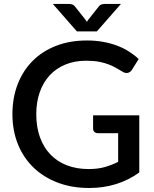

<svg xmlns="http://www.w3.org/2000/svg" viewBox="-20 -930 768 958"><path d="M675 -354.5V-69.5Q567.5 8 425 8Q337.5 8 266.8 -19.2Q196 -46.5 146 -95.2Q96 -144 69 -211.5Q42 -279 42 -360Q42 -441.5 68 -509.2Q94 -577 142.5 -625.8Q191 -674.5 259.5 -701.2Q328 -728 413.5 -728Q457 -728 494.2 -721.2Q531.5 -714.5 563.5 -702.5Q595.5 -690.5 622.5 -673.5Q649.5 -656.5 672 -635.5L638.5 -582Q630.5 -569.5 618 -566.5Q605.5 -563.5 591 -572.5Q576.5 -581 560.2 -590.5Q544 -600 523 -608.2Q502 -616.5 474.5 -621.8Q447 -627 409.5 -627Q352.5 -627 306.8 -608.2Q261 -589.5 228.5 -554.8Q196 -520 178.5 -470.5Q161 -421 161 -360Q161 -295.5 179.5 -244.8Q198 -194 232 -158.8Q266 -123.5 314.2 -105Q362.5 -86.5 422 -86.5Q466.5 -86.5 501.2 -96Q536 -105.5 569.5 -122.5V-265.5H469Q457.5 -265.5 451 -271.8Q444.5 -278 444.5 -288V-354.5ZM583.5 -910.5 463.5 -773.5H363.5L243.5 -910.5H321.5Q328 -910.5 337.8 -908.5Q347.5 -906.5 354.5 -897L407 -831Q411 -825.5 413.5 -821Q416 -825.5 420 -831L472 -896.5Q479.5 -906.5 489 -908.5Q498.5 -910.5 505.5 -910.5Z"/></svg>

Font: Lato 2
Style: Regular
Weight: 600
Designer: Lukasz Dziedzic with Adam Twardoch and Botio Nikoltchev
Foundry: tyPoland Lukasz Dziedzic
Version: Version 2.015; 2015-08-06; http://www.latofonts.com/